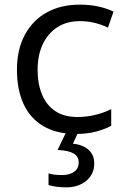

<svg xmlns="http://www.w3.org/2000/svg" viewBox="-20 -567 537 827"><path d="M308 10Q224 10 167 -23.5Q110 -57 81.5 -119Q53 -181 53 -266Q53 -354 87 -417Q121 -480 181.5 -513.5Q242 -547 324 -547Q366 -547 401.5 -539.5Q437 -532 469 -517L445 -448Q413 -463 383.5 -469.5Q354 -476 324 -476Q268 -476 227.5 -450Q187 -424 164.5 -377Q142 -330 142 -266Q142 -206 161 -160Q180 -114 218 -88.5Q256 -63 314 -63Q352 -63 389.5 -72Q427 -81 459 -97V-25Q431 -10 393 0Q355 10 308 10ZM386 137Q386 183 352 211.5Q318 240 265 240Q240 240 221 237Q202 234 189 230V180Q203 184 217 185.5Q231 187 249 187Q279 187 299 173Q319 159 319 133Q319 107 297 94Q275 81 228 79L266 0H318L294 52Q319 54 340 64Q361 74 373.5 92Q386 110 386 137Z"/></svg>

Font: Noto Sans Hebrew Thin
Style: Regular
Weight: 400
Version: Version 3.001